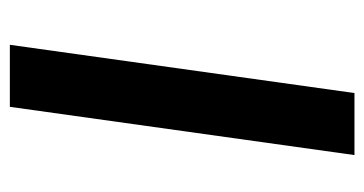

<svg xmlns="http://www.w3.org/2000/svg" viewBox="-195 -545 740 390"><g transform="rotate(-90 175.0 -350.0)"><path d="M153 -700H279L181 0H55Z"/></g></svg>

Font: Krub SemiBold
Style: Italic
Weight: 600
Italic angle: -8°
Designer: Ekaluck Peanpanawate
Foundry: Cadson Demak Co.,Ltd.
Version: Version 1.000; ttfautohint (v1.6)